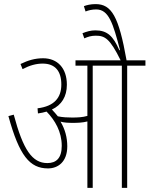

<svg xmlns="http://www.w3.org/2000/svg" viewBox="-20 -916 729 936"><path d="M308 -203C308 -245 297 -287 275 -323C292 -318 314 -317 336 -317C358 -317 384 -318 406 -324V0H432V-596H574V0H600V-596H689V-622H597C559 -836 524 -896 446 -896C422 -896 402 -891 389 -886L397 -860C412 -866 429 -870 449 -870C510 -870 531 -803 565 -672L562 -671C532 -740 503 -768 445 -768C422 -768 402 -762 382 -754L391 -729C409 -737 425 -742 447 -742C491 -742 516 -728 568 -622H348V-596H406V-351C383 -344 357 -343 331 -343C311 -343 285 -344 262 -349C253 -360 243 -372 233 -382C280 -404 306 -445 306 -503C306 -584 260 -632 190 -632C151 -632 117 -622 80 -604L90 -579C124 -597 156 -606 188 -606C250 -606 279 -568 279 -504C279 -440 245 -398 163 -388L165 -363C180 -365 194 -368 207 -372C248 -330 281 -274 281 -205C281 -145 254 -121 211 -121C137 -121 93 -185 47 -357L21 -350C74 -157 125 -95 214 -95C262 -95 308 -126 308 -203Z"/></svg>

Font: Noto Sans Devanagari UI ExtraCondensed Thin
Style: Regular
Weight: 100
Width: 2
Designer: Jelle Bosma - Monotype Design Team
Foundry: Monotype Imaging Inc.
Version: Version 2.004